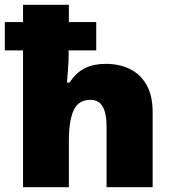

<svg xmlns="http://www.w3.org/2000/svg" viewBox="-20 -780 720 800"><path d="M267 -760V-688H381V-570H266V-550Q266 -527 263.5 -493Q261 -459 259 -436H270Q297 -478 334 -496Q371 -514 421 -514Q476 -514 520 -493Q564 -472 590 -427.5Q616 -383 616 -312V0H424V-253Q424 -364 358 -364Q306 -364 286.5 -320Q267 -276 267 -193V0H76V-570H0V-688H76V-760Z"/></svg>

Font: Noto Sans Gurmukhi UI Black
Style: Regular
Weight: 900
Designer: Jelle Bosma - Monotype Design Team
Foundry: Monotype Imaging Inc.
Version: Version 2.004; ttfautohint (v1.8.4.7-5d5b)